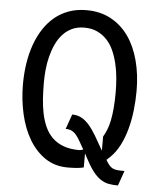

<svg xmlns="http://www.w3.org/2000/svg" viewBox="-57 -806 763 928"><g transform="rotate(5 325.0 -342.5)"><path d="M458 -157Q467.5 -173 475.5 -192.8Q483.5 -212.5 488.8 -238.5Q494 -264.5 497 -298.2Q500 -332 500 -375.5Q500 -410.5 496.8 -446Q493.5 -481.5 485.5 -514.8Q477.5 -548 464.5 -577Q451.5 -606 431.5 -627.2Q411.5 -648.5 384.5 -661Q357.5 -673.5 322 -673.5Q288 -673.5 262.2 -661.2Q236.5 -649 217.5 -628Q198.5 -607 185.5 -579Q172.5 -551 164.5 -519.8Q156.5 -488.5 153.2 -455.8Q150 -423 150 -392.5Q150 -352.5 152.5 -314Q155 -275.5 162.2 -241Q169.5 -206.5 182.8 -177.5Q196 -148.5 217.8 -127.2Q239.5 -106 271 -94Q302.5 -82 346.5 -81.5Q351.5 -81.5 355.5 -82.5Q359.5 -83.5 368 -86Q355 -108.5 345.2 -125.8Q335.5 -143 325.5 -154.8Q315.5 -166.5 303.5 -172.2Q291.5 -178 274.5 -178L300 -250Q324.5 -250 344.2 -239.8Q364 -229.5 382 -209Q400 -188.5 418 -158.2Q436 -128 458 -88.5ZM378 0Q361.5 4 342.8 5.5Q324 7 300 7Q238 7 191.2 -24.5Q144.5 -56 113 -109Q81.5 -162 65.8 -231Q50 -300 50 -375Q50 -427.5 57.5 -476.2Q65 -525 80.2 -567.8Q95.5 -610.5 118.2 -645.5Q141 -680.5 171.5 -705.8Q202 -731 240.5 -744.8Q279 -758.5 325 -758.5Q392.5 -758.5 444 -730.5Q495.5 -702.5 530 -653.5Q564.5 -604.5 582.2 -537Q600 -469.5 600 -391Q600 -343 594.5 -295.2Q589 -247.5 577.2 -204.5Q565.5 -161.5 546.8 -124.8Q528 -88 501 -62Q497 -58 492.5 -53.8Q488 -49.5 484 -46Q493.5 -30 501 -21Q508.5 -12 518 -7.2Q527.5 -2.5 541 -1.2Q554.5 0 575.5 0L550 72.5Q525 72.5 504.2 68.5Q483.5 64.5 464.2 51.5Q445 38.5 426.5 14Q408 -10.5 387 -51L378 -68.5Z"/></g></svg>

Font: B612 Mono
Style: Regular
Weight: 400
Version: Version 1.005